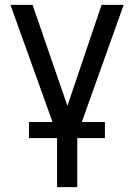

<svg xmlns="http://www.w3.org/2000/svg" viewBox="-20 -559 545 780"><path d="M22.5 -539.1H112.3L253.9 -128.9L392.6 -539.1H482.4L293.9 -11.7V201.2H211.9V-11.7ZM97.7 2V-63.5H406.2V2Z"/></svg>

Font: Inter Display V
Style: Regular
Weight: 400
Designer: Rasmus Andersson
Foundry: rsms
Version: Version 3.015;git-src